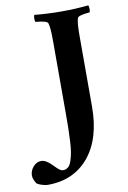

<svg xmlns="http://www.w3.org/2000/svg" viewBox="-216 -702 648 972"><g transform="rotate(-10 107.5 -216.5)"><path d="M170.9 -639.6Q242.2 -639.6 308.6 -646.5Q311.5 -641.6 312 -628.4Q312.5 -615.2 308.6 -610.4Q251 -605.5 246.1 -592.8Q238.3 -573.2 238.3 -501V-139.6Q238.3 26.4 160.6 119.6Q83 212.9 -50.8 212.9Q-63.5 212.9 -81.5 207Q-99.6 201.2 -106.4 195.3Q-122.1 170.9 -122.1 153.3Q-122.1 127.9 -104.5 107.9Q-86.9 87.9 -63.5 87.9Q-38.1 87.9 -7.8 120.1Q-5.9 122.1 0 127.9Q5.9 133.8 8.3 136.2Q10.7 138.7 15.6 142.6Q20.5 146.5 23.4 148.4Q26.4 150.4 30.3 151.9Q34.2 153.3 38.1 153.3Q52.7 153.3 64 144.5Q75.2 135.7 82 114.7Q88.9 93.8 92.8 72.3Q96.7 50.8 98.6 13.2Q100.6 -24.4 101.1 -53.2Q101.6 -82 101.6 -131.8V-501Q101.6 -573.2 93.8 -592.8Q88.9 -605.5 31.2 -610.4Q27.3 -615.2 27.8 -628.4Q28.3 -641.6 31.2 -646.5Q97.7 -639.6 170.9 -639.6Z"/></g></svg>

Font: Crimson
Style: Bold
Weight: 700
Version: Version 0.8 ; ttfautohint (v1.00) -l 8 -r 50 -G 200 -x 14 -D